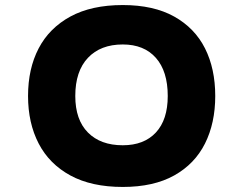

<svg xmlns="http://www.w3.org/2000/svg" viewBox="-20 -730 963 760"><path d="M466 10Q342 10 258.5 -35.5Q175 -81 133 -162Q91 -243 91 -350Q91 -458 133 -538.5Q175 -619 258.5 -664.5Q342 -710 466 -710Q588 -710 669.5 -664.5Q751 -619 791.5 -538.5Q832 -458 832 -350Q832 -243 791.5 -162Q751 -81 669.5 -35.5Q588 10 466 10ZM466 -155Q550 -155 597 -205.5Q644 -256 644 -350Q644 -448 597 -501Q550 -554 466 -554Q378 -554 328 -501Q278 -448 278 -350Q278 -256 328 -205.5Q378 -155 466 -155Z"/></svg>

Font: Lexend Zetta ExtraBold
Style: Regular
Weight: 800
Designer: Bonnie Shaver-Troup, Thomas Jockin
Foundry: Lexend
Version: Version 1.007